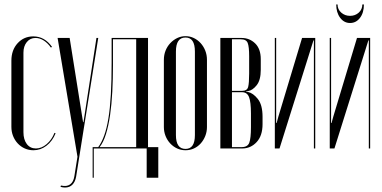

<svg xmlns="http://www.w3.org/2000/svg" viewBox="-20 -665 1710 860"><path d="M31 -393Q31 -441 59 -471.5Q87 -502 129 -502Q180 -502 213 -455L208 -452Q194 -472 176 -483.5Q158 -495 139 -495Q115 -495 100 -476.5Q85 -458 85 -429V-73Q85 -40 100 -20Q115 0 141 0Q166 0 189 -19.5Q212 -39 224 -70L229 -68Q215 -33 188.5 -12.5Q162 8 130 8Q109 8 91 0Q73 -8 59.5 -22.5Q46 -37 38.5 -56Q31 -75 31 -97Z M292 -495 352 -118H354L412 -495H420L321 126Q317 149 304.5 162Q292 175 271 175Q262 175 251 172L253 166Q279 172 294 161Q309 150 313 125L327 37L238 -495Z M395 131V-6H420Q435 -26 446.5 -57.5Q458 -89 465.5 -134.5Q473 -180 476.5 -241.5Q480 -303 480 -384V-495H643V-6H689V131H637V0H400V131ZM590 -6V-489H486V-373Q486 -312 483 -254.5Q480 -197 473 -149Q466 -101 454.5 -64Q443 -27 426 -6Z M811 -503Q831 -503 848.5 -494.5Q866 -486 879 -471.5Q892 -457 899.5 -438Q907 -419 907 -397V-96Q907 -75 899.5 -56Q892 -37 879 -22.5Q866 -8 848.5 0Q831 8 811 8Q791 8 773.5 0Q756 -8 742.5 -22.5Q729 -37 721.5 -56Q714 -75 714 -96V-397Q714 -419 721.5 -438Q729 -457 742.5 -471.5Q756 -486 773.5 -494.5Q791 -503 811 -503ZM811 -497Q768 -497 768 -434V-60Q768 2 811 2Q853 2 853 -60V-434Q853 -497 811 -497Z M1148 -352Q1148 -306 1129.5 -283Q1111 -260 1091 -257L1082 -256L1083 -254L1091 -253Q1114 -248 1135 -221.5Q1156 -195 1156 -142V-109Q1156 -57 1129.5 -28.5Q1103 0 1065 0H967V-495H1062Q1098 -495 1123 -470.5Q1148 -446 1148 -400ZM1064 -258Q1087 -258 1091.5 -275.5Q1096 -293 1096 -336V-413Q1096 -456 1089.5 -472.5Q1083 -489 1059 -489H1019V-258ZM1104 -157Q1104 -208 1095.5 -230Q1087 -252 1064 -252H1019V-6H1062Q1089 -6 1096.5 -25.5Q1104 -45 1104 -96Z M1392 -495V0H1386V-484H1384L1232 0H1211V-495H1217V-114H1219L1227 -143L1333 -495Z M1638 -495V0H1632V-484H1630L1478 0H1457V-495H1463V-114H1465L1473 -143L1579 -495ZM1603 -645H1610Q1610 -608 1592.5 -585Q1575 -562 1548 -562Q1521 -562 1503.5 -585.5Q1486 -609 1486 -645H1492Q1492 -623 1508.5 -608.5Q1525 -594 1548 -594Q1571 -594 1587 -608.5Q1603 -623 1603 -645Z"/></svg>

Font: Moniqa Cond Display
Style: Regular
Weight: 400
Width: 3
Designer: Rajesh Rajput
Foundry: Rajesh Rajput
Version: Version 1.000